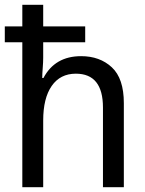

<svg xmlns="http://www.w3.org/2000/svg" viewBox="-20 -780 603 800"><path d="M73 0V-604H0V-670H73V-760H160V-670H335V-604H160V-540Q160 -521 158 -496.5Q156 -472 156 -455H161Q209 -546 318 -546Q396 -546 446 -499.5Q496 -453 496 -350V0H409V-332Q409 -473 296 -473Q231 -473 195.5 -422Q160 -371 160 -278V0Z"/></svg>

Font: Noto Sans Mono SemiCondensed
Style: Regular
Weight: 400
Width: 4
Designer: Monotype Design Team
Foundry: Monotype Imaging Inc.
Version: Version 2.014